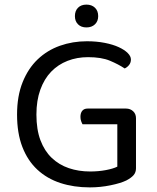

<svg xmlns="http://www.w3.org/2000/svg" viewBox="-20 -800 679 833"><path d="M570 -70Q570 -52 559.5 -40Q549 -28 528 -17Q503 -5 459 4Q415 13 370 13Q300 13 242 -6Q184 -25 142 -64Q100 -103 77 -162.5Q54 -222 54 -303Q54 -383 78 -443Q102 -503 143.5 -542.5Q185 -582 240 -601.5Q295 -621 357 -621Q399 -621 434.5 -614Q470 -607 495 -595.5Q520 -584 534 -570Q548 -556 548 -542Q548 -528 540 -518Q532 -508 521 -503Q494 -521 457 -536.5Q420 -552 362 -552Q314 -552 273 -536Q232 -520 202 -489Q172 -458 155 -411Q138 -364 138 -303Q138 -238 155.5 -191.5Q173 -145 204.5 -115Q236 -85 278.5 -70.5Q321 -56 371 -56Q407 -56 439 -62Q471 -68 489 -77V-261H338Q335 -266 332 -274.5Q329 -283 329 -293Q329 -310 337 -319.5Q345 -329 360 -329H527Q545 -329 557.5 -317.5Q570 -306 570 -287ZM406 -730Q406 -708 392 -694.5Q378 -681 355 -681Q332 -681 318.5 -694.5Q305 -708 305 -730Q305 -753 318.5 -766.5Q332 -780 355 -780Q378 -780 392 -766.5Q406 -753 406 -730Z"/></svg>

Font: Baloo Chettan 2
Style: Regular
Weight: 400
Designer: Maithili Shingre, Unnati Kotecha and Ek Type
Foundry: Ek Type
Version: Version 1.640;hotconv 1.0.111;makeotfexe 2.5.65597; ttfautoh